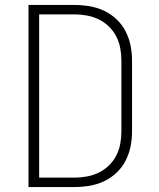

<svg xmlns="http://www.w3.org/2000/svg" viewBox="-20 -755 640 775"><path d="M95 0V-735H280Q310 -735 340.5 -730Q371 -725 399 -712Q427 -699 450 -677.5Q473 -656 487 -628.5Q501 -601 507 -571Q513 -541 513 -510V-225Q513 -194 507 -164Q501 -134 487 -106.5Q473 -79 450 -57.5Q427 -36 399 -23Q371 -10 340.5 -5Q310 0 280 0ZM138 -38H280Q305 -38 330 -42.5Q355 -47 378 -58Q401 -69 419.5 -87Q438 -105 449.5 -127.5Q461 -150 465.5 -175Q470 -200 470 -225V-510Q470 -535 465.5 -560Q461 -585 449.5 -607.5Q438 -630 419.5 -648Q401 -666 378 -677Q355 -688 330 -692.5Q305 -697 280 -697H138Z"/></svg>

Font: Iosevka Aile Extralight
Style: Regular
Weight: 200
Designer: Belleve Invis
Foundry: Belleve Invis
Version: Version 31.1.0; ttfautohint (v1.8.4)